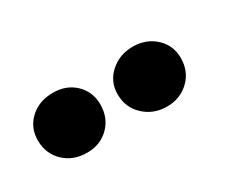

<svg xmlns="http://www.w3.org/2000/svg" viewBox="-34 -719 303 250"><g transform="rotate(-30 117.5 -594.0)"><path d="M48 -549Q27 -549 13.5 -562Q0 -575 0 -595Q0 -614 13.5 -626.5Q27 -639 48 -639Q68 -639 81 -626.5Q94 -614 94 -595Q94 -575 81 -562Q68 -549 48 -549ZM168 -549Q148 -549 134 -562Q120 -575 120 -595Q120 -614 134 -626.5Q148 -639 168 -639Q188 -639 201.5 -626.5Q215 -614 215 -595Q215 -575 201.5 -562Q188 -549 168 -549Z"/></g></svg>

Font: Alumni Sans
Style: Bold
Weight: 700
Designer: Robert E. Leuschke
Foundry: Robert E. Leuschke
Version: Version 1.018